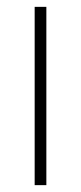

<svg xmlns="http://www.w3.org/2000/svg" viewBox="-20 -540 237 560"><path d="M81.1 0V-520H115.2V0Z"/></svg>

Font: Rawline ExtraLight
Style: Regular
Weight: 275
Designer: Matt McInerney, Pablo Impallari, Rodrigo Fuenzalida
Foundry: Matt McInerney, Pablo Impallari, Rodrigo Fuenzalida
Version: Version 4.020;PS 004.020;hotconv 1.0.88;makeotf.lib2.5.64775